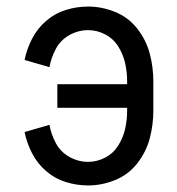

<svg xmlns="http://www.w3.org/2000/svg" viewBox="-20 -558 540 586"><path d="M249 8Q214 8 180.5 -2.5Q147 -13 120.5 -36Q94 -59 78 -90Q62 -121 55 -155L131 -177Q136 -148 150.5 -121Q165 -94 192 -79Q219 -64 249 -64Q276 -64 301 -77Q326 -90 341 -114Q356 -138 362 -165Q368 -192 368 -220V-229H155V-301H368V-310Q368 -338 362 -365Q356 -392 341 -416Q326 -440 301 -453Q276 -466 249 -466Q219 -466 192 -451Q165 -436 150.5 -409Q136 -382 131 -353L55 -375Q62 -409 78 -440Q94 -471 120.5 -494Q147 -517 180.5 -527.5Q214 -538 249 -538Q291 -538 331.5 -521.5Q372 -505 399 -470.5Q426 -436 437 -394.5Q448 -353 448 -310V-220Q448 -177 437 -135.5Q426 -94 399 -59.5Q372 -25 331.5 -8.5Q291 8 249 8Z"/></svg>

Font: Iosevka SS08
Style: Regular
Weight: 400
Monospace: yes
Designer: Belleve Invis
Foundry: Belleve Invis
Version: 2.1.0; ttfautohint (v1.8.2)